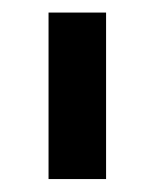

<svg xmlns="http://www.w3.org/2000/svg" viewBox="-20 -747 244 301"><path d="M146.3 -727.3V-466.3H56.1V-727.3Z"/></svg>

Font: Interface Medium
Style: Regular
Weight: 500
Designer: Rasmus Andersson
Foundry: rsms
Version: Version 1.8